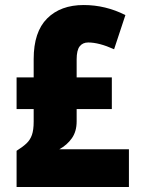

<svg xmlns="http://www.w3.org/2000/svg" viewBox="-20 -744 562 764"><path d="M313 -724Q400 -724 479 -684L434 -548Q374 -575 331 -575Q309 -575 297 -559.5Q285 -544 285 -508V-436H425V-310H285V-261Q285 -221 266 -194Q247 -167 216 -150H493V0H46V-144Q70 -159 85 -173Q100 -187 107 -207Q114 -227 114 -260V-310H46V-436H114V-509Q114 -617 167.5 -670.5Q221 -724 313 -724Z"/></svg>

Font: Noto Sans Thai Cond Blk
Style: Regular
Weight: 900
Width: 3
Designer: Monotype Design Team
Foundry: Monotype Imaging Inc.
Version: Version 2.002; ttfautohint (v1.8.4.7-5d5b)